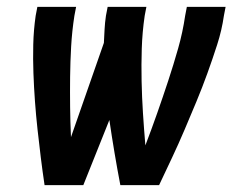

<svg xmlns="http://www.w3.org/2000/svg" viewBox="-20 -540 707 560"><path d="M223 0H110Q104 -40 99 -80.5Q94 -121 89.5 -162Q85 -203 82 -244Q79 -285 77.5 -326.5Q76 -368 77 -410Q78 -452 84 -494L89 -520H202L197 -494Q190 -449 187.5 -404.5Q185 -360 184.5 -316Q184 -272 184.5 -228Q185 -184 187 -140L283 -415Q284 -434 285 -454Q286 -474 289 -494L294 -520H407L402 -494Q395 -446 393.5 -398.5Q392 -351 393 -303.5Q394 -256 397 -209.5Q400 -163 404 -116Q422 -163 438.5 -210Q455 -257 470.5 -304Q486 -351 499.5 -398.5Q513 -446 520 -494L525 -520H638L633 -494Q627 -452 613.5 -410Q600 -368 585 -326.5Q570 -285 553 -244Q536 -203 518.5 -162Q501 -121 482 -80.5Q463 -40 444 0H331Q322 -47 314 -94.5Q306 -142 299 -190Z"/></svg>

Font: Iosevka Custom
Style: Bold Italic
Weight: 700
Italic angle: -9°
Designer: Belleve Invis
Foundry: Belleve Invis
Version: Version 30.3.1; ttfautohint (v1.8.3)